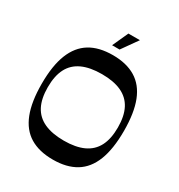

<svg xmlns="http://www.w3.org/2000/svg" viewBox="-204 -1007 1077 1156"><g transform="rotate(30 334.5 -429.5)"><path d="M335 13Q239 13 175.5 -25.5Q112 -64 80.5 -144.5Q49 -225 49 -350Q49 -476 81 -556Q113 -636 176 -674.5Q239 -713 335 -713Q430 -713 493.5 -674.5Q557 -636 588.5 -556Q620 -476 620 -350Q620 -225 588.5 -144.5Q557 -64 493.5 -25.5Q430 13 335 13ZM335 -119Q417 -119 471 -144Q525 -169 551.5 -220Q578 -271 578 -350Q578 -429 551.5 -480Q525 -531 471 -556Q417 -581 335 -581Q253 -581 198.5 -556Q144 -531 117.5 -480Q91 -429 91 -350Q91 -271 117.5 -220Q144 -169 198.5 -144Q253 -119 335 -119ZM300 -762 350 -872H430L352 -762Z"/></g></svg>

Font: Ojuju SemiBold
Style: Regular
Weight: 600
Designer: Chisaokwu Joboson, Mirko Velimirovic
Foundry: Udi Foundry
Version: Version 1.000